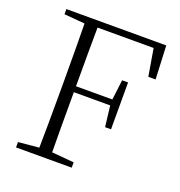

<svg xmlns="http://www.w3.org/2000/svg" viewBox="-131 -833 883 943"><g transform="rotate(20 311.0 -361.5)"><path d="M347 0V-28L231 -38C230 -103 230 -207 230 -352H420L433 -243H464V-488H433L420 -383H230C230 -524 230 -626 231 -690H524L548 -548H586L578 -723H56V-696L164 -687C165 -622 166 -523 166 -390V-333C166 -201 165 -103 164 -38L56 -28V0Z"/></g></svg>

Font: AllPunType ExtraLight
Style: Regular
Weight: 280
Version: 1.0